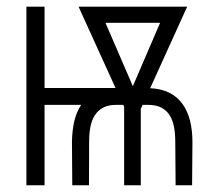

<svg xmlns="http://www.w3.org/2000/svg" viewBox="-20 -548 640 568"><path d="M193.8 0 192.9 -128.4Q193.4 -161.6 199.7 -189.2Q206.1 -216.8 220.2 -237.8H111.8V0H58.1V-528.3H111.8V-287.6H321.8L212.4 -528.3H533.7L424.3 -287.1Q457 -285.6 480.7 -273.7Q504.4 -261.7 519.5 -241Q534.7 -220.2 542 -191.4Q549.3 -162.6 549.3 -128.4L548.3 0H499.5L498.5 -128.4Q498.5 -151.9 494.9 -171.9Q491.2 -191.9 482.2 -206.5Q473.1 -221.2 457.5 -229.5Q441.9 -237.8 418 -237.8H401.9L397.5 -228H396.5V0H347.2V-232.4L344.7 -237.8H324.2Q300.3 -237.8 284.9 -229.5Q269.5 -221.2 260.3 -206.5Q251 -191.9 247.3 -171.9Q243.7 -151.9 243.7 -128.4L243.2 0ZM373 -293 453.6 -480.5H292Z"/></svg>

Font: Roboto Mono Light
Style: Regular
Weight: 300
Designer: Google
Version: Version 2.000985; 2015; ttfautohint (v1.3)